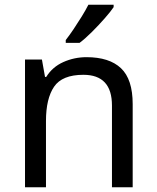

<svg xmlns="http://www.w3.org/2000/svg" viewBox="-20 -786 658 806"><path d="M343 -546Q439 -546 488 -499.5Q537 -453 537 -349V0H450V-343Q450 -472 330 -472Q241 -472 207 -422Q173 -372 173 -278V0H85V-536H156L169 -463H174Q200 -505 246 -525.5Q292 -546 343 -546ZM457 -756Q445 -738 420 -709.5Q395 -681 366.5 -652.5Q338 -624 314 -606H256V-618Q271 -637 288.5 -663Q306 -689 323 -716.5Q340 -744 351 -766H457Z"/></svg>

Font: Noto Sans Samaritan
Style: Regular
Weight: 400
Designer: Monotype Design Team
Foundry: Monotype Imaging Inc.
Version: Version 2.001; ttfautohint (v1.8.4.7-5d5b)